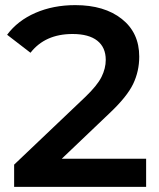

<svg xmlns="http://www.w3.org/2000/svg" viewBox="-20 -730 622 750"><path d="M7.8 -594.2Q48.8 -649.4 118.4 -679.7Q188 -710 273.9 -710Q387.7 -710 455.8 -656Q523.9 -602.1 523.9 -508.8Q523.9 -451.7 500 -401.9Q476.1 -352.1 408.2 -288.1L221.2 -109.9H550.8V0H35.2V-86.9L313 -351.1Q359.9 -396 376.5 -429.4Q393.1 -462.9 393.1 -496.1Q393.1 -544.9 360.1 -571Q327.1 -597.2 263.2 -597.2Q156.2 -597.2 99.1 -523.9Z"/></svg>

Font: Montserrat SemiBold
Style: Regular
Weight: 600
Designer: Julieta Ulanovsky
Foundry: Julieta Ulanovsky
Version: Version 7.200